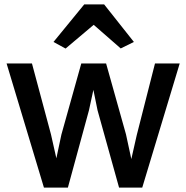

<svg xmlns="http://www.w3.org/2000/svg" viewBox="-20 -846 848 874"><path d="M180 8 10 -557H125.5L212 -234.5L252.5 -54.5H221.5L259.5 -233.5L350 -557H463L553.5 -234.5L592 -56.5H563L602.5 -231L685.5 -557H798L627.5 8H522L424 -344L393.5 -494H417.5L385 -344L289 8ZM278.5 -625 223.5 -655 363.5 -826H454L589.5 -655L529.5 -625.5L406.5 -733Z"/></svg>

Font: Tracken
Style: Regular
Weight: 400
Designer: Eben Sorkin
Foundry: Eben Sorkin
Version: Version 2.001